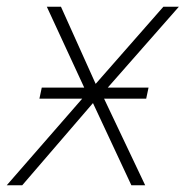

<svg xmlns="http://www.w3.org/2000/svg" viewBox="-54 -550 551 570"><path d="M-34 0H12L222 -244L336 0H377L255 -257H380L387 -290H266L477 -530H431L230 -301L127 -530H85L196 -290H70L63 -257H190Z"/></svg>

Font: Noto Sans ExtraLight
Style: Italic
Weight: 200
Italic angle: -12°
Designer: Monotype Design Team
Foundry: Monotype Imaging Inc.
Version: Version 2.013